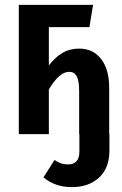

<svg xmlns="http://www.w3.org/2000/svg" viewBox="-20 -549 498 786"><path d="M428 -1V67Q428 139 385.5 178Q343 217 274 217Q205 217 158 177L203 106Q218 116 230.5 120Q243 124 259 124Q305 124 305 71V0H304V-175Q304 -219 294 -237Q284 -255 263 -255Q223 -255 180 -183V0H57V-529H361L346 -438H180V-281Q205 -314 235 -332Q265 -350 304 -350Q361 -350 394 -307.5Q427 -265 427 -189V-1Z"/></svg>

Font: Fira Sans Extra Condensed Medium
Style: Regular
Weight: 500
Width: 1
Designer: Carrois Corporate & Edenspiekermann AG
Foundry: Carrois Corporate GbR & Edenspiekermann AG
Version: Version 4.203